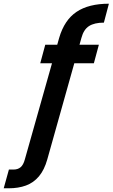

<svg xmlns="http://www.w3.org/2000/svg" viewBox="-155 -793 607 1035"><path d="M-135 222 -107 121H-82Q-59 121 -44 108.5Q-29 96 -21 66L164 -589Q192 -685 257.5 -729Q323 -773 432 -773L405 -671Q354 -671 325 -652.5Q296 -634 284 -589L100 66Q84 123 55 157.5Q26 192 -15 207Q-56 222 -108 222ZM62 -452 89 -552H378L351 -452Z"/></svg>

Font: DM Sans 20pt SemiBold
Style: Italic
Weight: 600
Italic angle: -10°
Version: Version 4.004;gftools[0.9.30]